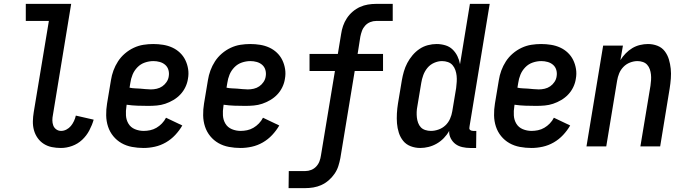

<svg xmlns="http://www.w3.org/2000/svg" viewBox="-20 -755 3540 990"><path d="M294 8Q270 8 247.5 3.5Q225 -1 206 -13Q187 -25 174 -43.5Q161 -62 155 -84Q149 -106 149.5 -129.5Q150 -153 154 -177L232 -647H113V-735H347L253 -163Q250 -149 250 -135Q250 -121 254.5 -108.5Q259 -96 270 -88Q281 -80 295 -80Q309 -80 322.5 -87Q336 -94 345.5 -105.5Q355 -117 361.5 -131Q368 -145 371 -159L463 -138Q455 -110 440.5 -82.5Q426 -55 403.5 -34Q381 -13 352 -2.5Q323 8 294 8Z M720 8Q690 8 660.5 2.5Q631 -3 606.5 -17Q582 -31 564 -53Q546 -75 537 -102.5Q528 -130 527.5 -160.5Q527 -191 532 -221L552 -341Q556 -367 565 -391.5Q574 -416 588.5 -438.5Q603 -461 624 -479Q645 -497 669.5 -508.5Q694 -520 719.5 -524Q745 -528 770 -528Q796 -528 821 -524Q846 -520 868 -510Q890 -500 907.5 -483.5Q925 -467 935.5 -445.5Q946 -424 950 -399Q954 -374 949 -348Q946 -327 936 -306Q926 -285 910 -268Q894 -251 873.5 -239Q853 -227 832 -220Q811 -213 789 -211Q767 -209 745 -209Q717 -209 689 -210Q661 -211 633 -215L632 -207Q628 -183 629.5 -159.5Q631 -136 642.5 -117Q654 -98 675.5 -89Q697 -80 721 -80Q737 -80 754 -83.5Q771 -87 786.5 -96Q802 -105 815 -118.5Q828 -132 836 -148L920 -108Q905 -82 883.5 -59Q862 -36 835 -20.5Q808 -5 778.5 1.5Q749 8 720 8ZM758 -294Q773 -294 788.5 -297.5Q804 -301 817 -310Q830 -319 839 -332.5Q848 -346 850 -361Q853 -378 848.5 -394Q844 -410 832 -420.5Q820 -431 804 -435.5Q788 -440 771 -440Q749 -440 727 -432.5Q705 -425 688.5 -408Q672 -391 663.5 -370Q655 -349 652 -327L648 -303Q661 -300 675 -299.5Q689 -299 703 -298Q717 -297 730.5 -295.5Q744 -294 758 -294Z M1220 8Q1190 8 1160.5 2.5Q1131 -3 1106.5 -17Q1082 -31 1064 -53Q1046 -75 1037 -102.5Q1028 -130 1027.5 -160.5Q1027 -191 1032 -221L1052 -341Q1056 -367 1065 -391.5Q1074 -416 1088.5 -438.5Q1103 -461 1124 -479Q1145 -497 1169.5 -508.5Q1194 -520 1219.5 -524Q1245 -528 1270 -528Q1296 -528 1321 -524Q1346 -520 1368 -510Q1390 -500 1407.5 -483.5Q1425 -467 1435.5 -445.5Q1446 -424 1450 -399Q1454 -374 1449 -348Q1446 -327 1436 -306Q1426 -285 1410 -268Q1394 -251 1373.5 -239Q1353 -227 1332 -220Q1311 -213 1289 -211Q1267 -209 1245 -209Q1217 -209 1189 -210Q1161 -211 1133 -215L1132 -207Q1128 -183 1129.5 -159.5Q1131 -136 1142.5 -117Q1154 -98 1175.5 -89Q1197 -80 1221 -80Q1237 -80 1254 -83.5Q1271 -87 1286.5 -96Q1302 -105 1315 -118.5Q1328 -132 1336 -148L1420 -108Q1405 -82 1383.5 -59Q1362 -36 1335 -20.5Q1308 -5 1278.5 1.5Q1249 8 1220 8ZM1258 -294Q1273 -294 1288.5 -297.5Q1304 -301 1317 -310Q1330 -319 1339 -332.5Q1348 -346 1350 -361Q1353 -378 1348.5 -394Q1344 -410 1332 -420.5Q1320 -431 1304 -435.5Q1288 -440 1271 -440Q1249 -440 1227 -432.5Q1205 -425 1188.5 -408Q1172 -391 1163.5 -370Q1155 -349 1152 -327L1148 -303Q1161 -300 1175 -299.5Q1189 -299 1203 -298Q1217 -297 1230.5 -295.5Q1244 -294 1258 -294Z M1468 215 1469 127H1554Q1570 127 1585 121Q1600 115 1611 103Q1622 91 1627.5 76Q1633 61 1635 46L1707 -389H1576V-477H1722L1739 -580Q1742 -601 1749 -621.5Q1756 -642 1768.5 -661Q1781 -680 1798.5 -695Q1816 -710 1836 -719Q1856 -728 1877 -731.5Q1898 -735 1919 -735H2005V-647H1920Q1904 -647 1889 -641Q1874 -635 1863 -623Q1852 -611 1846.5 -596Q1841 -581 1838 -566L1824 -477H1955V-389H1809L1735 60Q1731 81 1724.5 101.5Q1718 122 1705 141Q1692 160 1674.5 175Q1657 190 1637 199Q1617 208 1596 211.5Q1575 215 1554 215Z M2147 8Q2121 8 2097.5 -1Q2074 -10 2059 -28.5Q2044 -47 2036.5 -70.5Q2029 -94 2027 -119Q2025 -144 2026.5 -170Q2028 -196 2032 -221L2052 -341Q2056 -364 2062.5 -386.5Q2069 -409 2080 -430Q2091 -451 2107 -470Q2123 -489 2143 -502.5Q2163 -516 2186 -522Q2209 -528 2231 -528Q2254 -528 2276 -521.5Q2298 -515 2313.5 -500Q2329 -485 2338.5 -465.5Q2348 -446 2352 -424L2403 -735H2505L2401 -103Q2400 -98 2400 -93.5Q2400 -89 2403 -86Q2406 -83 2410.5 -81.5Q2415 -80 2419 -80H2436L2435 8H2404Q2384 8 2364 3.5Q2344 -1 2329 -12Q2314 -23 2304.5 -41Q2295 -59 2296 -80Q2285 -60 2268.5 -43Q2252 -26 2232 -14.5Q2212 -3 2190 2.5Q2168 8 2147 8ZM2202 -80Q2221 -80 2241 -87Q2261 -94 2276.5 -108.5Q2292 -123 2300.5 -142.5Q2309 -162 2312 -181L2332 -301Q2334 -317 2335 -333Q2336 -349 2334.5 -364Q2333 -379 2328 -393.5Q2323 -408 2313.5 -419Q2304 -430 2289.5 -435Q2275 -440 2259 -440Q2239 -440 2218.5 -431Q2198 -422 2184 -405Q2170 -388 2162.5 -367.5Q2155 -347 2152 -327L2132 -207Q2129 -192 2128.5 -177.5Q2128 -163 2129.5 -149Q2131 -135 2136 -121.5Q2141 -108 2150 -98.5Q2159 -89 2173 -84.5Q2187 -80 2202 -80Z M2720 8Q2690 8 2660.5 2.5Q2631 -3 2606.5 -17Q2582 -31 2564 -53Q2546 -75 2537 -102.5Q2528 -130 2527.5 -160.5Q2527 -191 2532 -221L2552 -341Q2556 -367 2565 -391.5Q2574 -416 2588.5 -438.5Q2603 -461 2624 -479Q2645 -497 2669.5 -508.5Q2694 -520 2719.5 -524Q2745 -528 2770 -528Q2796 -528 2821 -524Q2846 -520 2868 -510Q2890 -500 2907.5 -483.5Q2925 -467 2935.5 -445.5Q2946 -424 2950 -399Q2954 -374 2949 -348Q2946 -327 2936 -306Q2926 -285 2910 -268Q2894 -251 2873.5 -239Q2853 -227 2832 -220Q2811 -213 2789 -211Q2767 -209 2745 -209Q2717 -209 2689 -210Q2661 -211 2633 -215L2632 -207Q2628 -183 2629.5 -159.5Q2631 -136 2642.5 -117Q2654 -98 2675.5 -89Q2697 -80 2721 -80Q2737 -80 2754 -83.5Q2771 -87 2786.5 -96Q2802 -105 2815 -118.5Q2828 -132 2836 -148L2920 -108Q2905 -82 2883.5 -59Q2862 -36 2835 -20.5Q2808 -5 2778.5 1.5Q2749 8 2720 8ZM2758 -294Q2773 -294 2788.5 -297.5Q2804 -301 2817 -310Q2830 -319 2839 -332.5Q2848 -346 2850 -361Q2853 -378 2848.5 -394Q2844 -410 2832 -420.5Q2820 -431 2804 -435.5Q2788 -440 2771 -440Q2749 -440 2727 -432.5Q2705 -425 2688.5 -408Q2672 -391 2663.5 -370Q2655 -349 2652 -327L2648 -303Q2661 -300 2675 -299.5Q2689 -299 2703 -298Q2717 -297 2730.5 -295.5Q2744 -294 2758 -294Z M3004 0 3090 -520H3192L3179 -445Q3190 -463 3206 -479.5Q3222 -496 3240.5 -507Q3259 -518 3280 -523Q3301 -528 3321 -528Q3347 -528 3370 -519Q3393 -510 3407.5 -491Q3422 -472 3429 -448.5Q3436 -425 3438.5 -400.5Q3441 -376 3439 -350Q3437 -324 3433 -299L3384 0H3282L3334 -313Q3336 -327 3337 -342Q3338 -357 3336.5 -371Q3335 -385 3330.5 -398Q3326 -411 3317 -421Q3308 -431 3294.5 -435.5Q3281 -440 3267 -440Q3248 -440 3228.5 -432.5Q3209 -425 3194.5 -410Q3180 -395 3172.5 -376.5Q3165 -358 3162 -339L3106 0Z"/></svg>

Font: Iosevka Curly Semibold
Style: Italic
Weight: 600
Italic angle: -9°
Monospace: yes
Designer: Belleve Invis
Foundry: Belleve Invis
Version: Version 22.1.2; ttfautohint (v1.8.4)